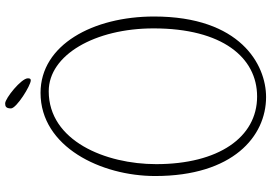

<svg xmlns="http://www.w3.org/2000/svg" viewBox="-170 -842 1028 727"><g transform="rotate(-90 343.5 -478.0)"><path d="M297 -950C297 -929 384 -875 403 -875C408 -875 411 -877 411 -886C411 -911 335 -972 316 -972C305 -972 297 -969 297 -950ZM86 -400C86 -592 174 -807 362 -807C500 -807 600 -631 600 -410C600 -150 490 -18 342 -18C187 -18 86 -165 86 -400ZM41 -404C41 -110 191 16 340 16C463 16 645 -82 645 -408C645 -639 538 -838 356 -838C151 -838 41 -608 41 -404Z"/></g></svg>

Font: Life Savers
Style: Regular
Weight: 400
Designer: Pablo Impallari, Rodrigo Fuenzalida, Brenda Gallo
Foundry: Pablo Impallari, Rodrigo Fuenzalida, Brenda Gallo
Version: Version 3.000